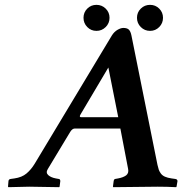

<svg xmlns="http://www.w3.org/2000/svg" viewBox="-20 -774 759 796"><path d="M341.8 -661.9Q326.2 -677.7 326.2 -700.2Q326.2 -722.7 341.8 -738.3Q357.4 -753.9 379.9 -753.9Q402.3 -753.9 418.2 -738.3Q434.1 -722.7 434.1 -700.2Q434.1 -677.7 418.2 -661.9Q402.3 -646 379.9 -646Q357.4 -646 341.8 -661.9ZM563.7 -661.9Q547.9 -677.7 547.9 -700.2Q547.9 -722.7 563.7 -738.3Q579.6 -753.9 602.1 -753.9Q624.5 -753.9 640.1 -738.3Q655.8 -722.7 655.8 -700.2Q655.8 -677.7 640.1 -661.9Q624.5 -646 602.1 -646Q579.6 -646 563.7 -661.9ZM315.9 -288.1H470.2L429.2 -494.1L314 -299.8Q307.1 -288.1 315.9 -288.1ZM632.8 -90.8Q635.7 -77.6 638.2 -70.6Q640.6 -63.5 646.7 -54.9Q652.8 -46.4 663.8 -41.5Q674.8 -36.6 691.9 -34.2L706.1 -32.2Q715.8 -31.2 715.8 -22.9L711.9 0L710 2Q672.9 0 633.8 0L450.2 2L448.2 0L451.2 -22.9Q452.6 -31.7 458 -32.2L469.2 -34.2Q490.7 -38.1 502.9 -46.9Q514.6 -56.2 511.2 -73.2L479 -241.2H290Q279.8 -241.2 271 -227.1L178.2 -73.2Q168.9 -58.1 179.9 -48.1Q190.9 -38.1 211.9 -34.2L223.1 -32.2Q230 -31.7 230 -22.9L227.1 0L225.1 2Q137.2 0 101.1 0L15.1 2L13.2 0L15.1 -22.9Q15.6 -31.2 24.9 -32.2L39.1 -34.2Q70.8 -38.6 89.8 -54.7Q108.9 -70.8 123.5 -94.7L443.8 -627Q453.6 -642.6 467.3 -650.4Q481 -658.2 491.2 -658.2Q507.3 -658.2 514.4 -650.9Q521.5 -643.6 524.9 -627Z"/></svg>

Font: Linux Libertine G
Style: Semibold Italic
Weight: 600
Italic angle: -11.5°
Designer: Philipp H. Poll
Foundry: Philipp H. Poll
Version: Version 5.1.1